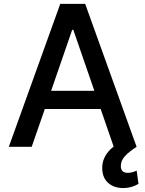

<svg xmlns="http://www.w3.org/2000/svg" viewBox="-20 -747 740 977"><path d="M675.4 121.1 684.7 188.6Q649.5 209.9 607.2 209.9Q561.4 209.9 532.3 185.4Q503.2 160.9 500.4 116.1Q496.1 47.9 558.2 -1.4L492.2 -192.5H208.1L141.3 0H24.9L286.6 -727.3H413.4L675.1 0Q637.1 24.5 615.9 47.4Q594.8 70.3 594.8 97.7Q594.8 114.7 603.3 123.6Q611.9 132.5 631 132.5Q652 132.5 675.4 121.1ZM240.1 -284.8H460.2L353 -595.2H347.3Z"/></svg>

Font: TID UI Medium
Style: Regular
Weight: 500
Designer: The TID Project Authors
Foundry: Bakken & Bæck
Version: Version 1.001;hotconv 1.0.109;makeotfexe 2.5.65596